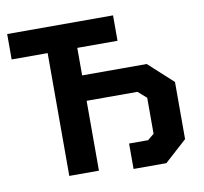

<svg xmlns="http://www.w3.org/2000/svg" viewBox="-80 -786 949 893"><g transform="rotate(-10 395.0 -340.0)"><path d="M740 -75 635 20H480V-100H570L600 -125V-295L560 -330H320V0H180V-580H10V-700H510V-580H320V-450H625L740 -345Z"/></g></svg>

Font: Squares Bold
Style: Regular
Weight: 400
Designer: Typetype
Foundry: Typetype
Version: Version 001.000